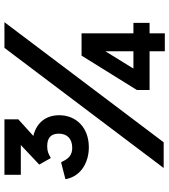

<svg xmlns="http://www.w3.org/2000/svg" viewBox="30 -770 745 844"><g transform="rotate(-90 402.0 -347.5)"><path d="M177 -329C265 -329 318 -386 318 -459C318 -514 289 -558 227 -573L300 -639V-700H56V-628H187L101 -547L130 -496C149 -507 159 -512 182 -512C219 -512 237 -495 237 -461C237 -424 214 -402 175 -402C145 -402 128 -416 115 -444L111 -451L37 -432L38 -426C52 -362 112 -329 177 -329ZM86 0H199L727 -700H614ZM429 -62H599V5H678V-62H724V-133H678V-361H580L429 -118ZM523 -133 599 -256V-133Z"/></g></svg>

Font: Fixel Display Medium
Style: Regular
Weight: 500
Designer: AlfaBravo + MacPaw
Foundry: Kyrylo Tkachov, Marchela Mozhyna, Serhii Makarenko, Maria Weinstein, Zakhar Kryvoshyya
Version: Version 1.211